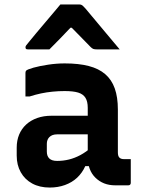

<svg xmlns="http://www.w3.org/2000/svg" viewBox="-20 -833 640 863"><path d="M509.8 -340.5Q509.8 -316.3 509.8 -292.5Q509.8 -268.6 509.8 -244.2Q509.8 -219.8 509.8 -195.5Q509.8 -171.2 509.8 -147.8Q509.8 -139.9 511.5 -134Q513.2 -128 516.8 -124.5Q520.2 -121 525.4 -119.4Q530.5 -117.7 538.3 -117.7Q541.1 -117.7 543.6 -117.7Q546.1 -117.7 549 -117.7H567.8Q567.8 -90.8 567.8 -64.4Q567.8 -37.9 567.8 -11Q567.8 -5.9 564.8 -2.9Q561.8 0 556.8 0Q551.8 0 532.3 0Q512.8 0 497.8 0Q470.2 0 448 -8.8Q425.8 -17.7 408.9 -34.3Q391.9 -50.9 383.2 -74.1Q374.4 -97.3 374.4 -126Q374.4 -157.2 374.4 -189.1Q374.4 -221 374.4 -252.2Q374.4 -269 374.4 -284.7Q374.4 -300.3 374.4 -316.3Q374.4 -332.3 374.4 -348.3Q374.4 -377.1 364 -393.6Q353.6 -410.1 331.3 -416.9Q308.9 -423.7 270.9 -423.7Q242.7 -423.7 216.1 -421Q189.5 -418.4 164.4 -413.1Q139.4 -407.8 113.2 -399.4H94.4Q94.4 -425.6 94.4 -452.9Q94.4 -480.3 94.4 -505.7Q94.4 -509.5 95.4 -511.9Q96.4 -514.4 97.4 -515.4Q103.2 -521.2 130.7 -528.9Q158.1 -536.5 195.9 -542.2Q233.8 -548 270.9 -548Q333.8 -548 378.8 -536.3Q423.8 -524.7 452.8 -499.8Q481.8 -475 495.8 -435.6Q509.8 -396.2 509.8 -340.5ZM190.5 -151.6Q190.5 -131.3 201.8 -120.5Q213.1 -109.7 236.9 -109.7Q264.2 -109.7 290.2 -116.1Q316.1 -122.5 341.5 -136.1Q366.8 -149.7 392.5 -172V-86.4H363.4Q349.5 -55.6 326.5 -34.1Q303.5 -12.7 272 -1.4Q240.6 10 203.6 10Q158 10 124.7 -8.2Q91.4 -26.4 73.3 -58.8Q55.1 -91.1 55.1 -133.6V-169.2Q55.1 -201.5 66 -228Q77 -254.4 97.5 -273.2Q118 -292.1 147 -302.5Q176 -312.8 212.1 -312.8Q247 -312.8 280.3 -312.8Q313.5 -312.8 344 -312.8Q374.6 -312.8 402.3 -312.8Q411.2 -312.8 415.5 -297Q419.9 -281.2 420.9 -261.7Q421.9 -242.2 421.9 -229.1Q390.1 -229.1 360 -229.1Q329.9 -229.1 299.4 -229.1Q268.9 -229.1 236.9 -229.1Q225.1 -229.1 216.6 -226Q208 -222.9 201.7 -216.6Q196.5 -211.4 193.5 -203.8Q190.5 -196.2 190.5 -187ZM251.4 -813Q272.8 -813 294.2 -813Q315.5 -813 336.9 -813Q344.6 -813 349.8 -809Q355.1 -805 367.3 -791Q374.3 -782 391.9 -761.5Q409.4 -741 431.7 -714Q454.1 -687 476.8 -660Q499.6 -633 518 -611Q492.4 -611 467 -611Q441.6 -611 416 -611Q405 -611 399.5 -613Q394 -615 387 -622Q376.1 -632.9 350.4 -659.5Q324.8 -686.2 281.9 -729.3L332.3 -708.3H269.6L318.3 -731Q277.8 -687.9 250.8 -660.3Q223.8 -632.8 202.1 -611H105.3Q101 -611 98.8 -612Q96.6 -613 95.5 -615.5Q94.5 -618 94.5 -620Q94.5 -624.9 97.6 -629Q100.8 -633 113 -648Q124.3 -662 143.1 -684.5Q161.8 -707 183.2 -732Q204.6 -757 222.9 -779Q241.3 -801 251.4 -813Z"/></svg>

Font: Recursive Sans Linear Light
Style: Regular
Weight: 300
Version: Version 1.085